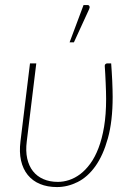

<svg xmlns="http://www.w3.org/2000/svg" viewBox="-20 -750 541 778"><path d="M57.5 0ZM127 -493 88.5 -177.5Q83.5 -138.5 90.2 -108Q97 -77.5 113.5 -56.5Q130 -35.5 155.8 -24.2Q181.5 -13 214.5 -13Q237 -13 260 -20.5Q283 -28 304.8 -44.2Q326.5 -60.5 345.8 -86.8Q365 -113 379.2 -150.2Q393.5 -187.5 401.8 -236.8Q410 -286 410 -349Q410 -362 409.5 -379Q409 -396 408.2 -414.2Q407.5 -432.5 406.5 -450Q405.5 -467.5 404.5 -482Q404 -487.5 407.2 -490.2Q410.5 -493 413.5 -493H430.5Q431.5 -476.5 432.8 -458.2Q434 -440 434.8 -422.2Q435.5 -404.5 436 -387.8Q436.5 -371 436.5 -357.5Q436.5 -259 417.2 -189.8Q398 -120.5 366.5 -76.5Q335 -32.5 294.2 -12.2Q253.5 8 211 8Q172 8 142 -4.5Q112 -17 92.5 -41Q73 -65 65.2 -99.5Q57.5 -134 63 -177.5L101.5 -493ZM262 -578.5 318.5 -729.5H335Q340.5 -729.5 342.5 -724.5Q344.5 -719.5 341 -712.5L279.5 -578.5Z"/></svg>

Font: Lato Thin
Style: Italic
Weight: 200
Italic angle: -7°
Designer: Lukasz Dziedzic
Foundry: tyPoland Lukasz Dziedzic
Version: Version 2.007; 2014-02-27